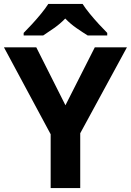

<svg xmlns="http://www.w3.org/2000/svg" viewBox="-20 -954 664 974"><path d="M312 -420 461 -714H624L387 -278V0H237V-273L0 -714H164ZM399 -934Q413 -912 435.5 -884.5Q458 -857 482 -831Q506 -805 524 -787V-774H425Q399 -790 368 -811.5Q337 -833 311 -860Q285 -833 255 -812Q225 -791 199 -774H100V-787Q119 -806 142.5 -831.5Q166 -857 188.5 -884.5Q211 -912 225 -934Z"/></svg>

Font: Noto Sans Telugu
Style: Regular
Weight: 400
Designer: Jelle Bosma - Monotype Design Team
Foundry: Monotype Imaging Inc.
Version: Version 2.003